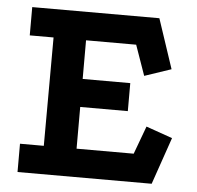

<svg xmlns="http://www.w3.org/2000/svg" viewBox="-46 -636 701 683"><g transform="rotate(5 304.5 -294.5)"><path d="M42 -589H496L555 -412L460 -380L422 -488H243V-350H413V-250H243V-101H447L484 -201L578 -168L520 0H41V-101H126L127 -488H42Z"/></g></svg>

Font: Podkova
Style: Bold
Weight: 700
Designer: Ilya Yudin
Foundry: Cyreal (www.cyreal.org)
Version: Version 2.102; ttfautohint (v1.8.1.43-b0c9)